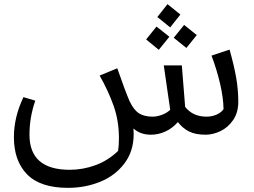

<svg xmlns="http://www.w3.org/2000/svg" viewBox="-20 -649 1225 925"><path d="M1128 -159Q1128 -107 1103.5 -71Q1079 -35 1042.5 -17.5Q1006 0 971 0Q921 0 890 -16Q859 -32 837 -61Q811 -31 777 -15.5Q743 0 707 0Q656 0 623 -30Q624 -22 624 -3Q624 80 579 139Q534 198 462 227Q390 256 308 256Q174 256 110.5 191Q47 126 47 12Q47 -85 93 -181L150 -164Q122 -84 122 0Q122 169 316 169Q379 169 439.5 147Q500 125 549 78Q553 50 553 18Q553 -67 527.5 -139Q502 -211 460 -285L545 -320Q583 -211 604 -162Q625 -118 650.5 -102.5Q676 -87 715 -87Q736 -87 759.5 -95.5Q783 -104 800 -120L769 -334H856L872 -134Q909 -87 975 -87Q1000 -87 1022.5 -96.5Q1045 -106 1057 -123Q1056 -178 1040.5 -245Q1025 -312 999 -381L1086 -410Q1108 -332 1118 -274Q1128 -216 1128 -159ZM849 -579 800 -517 738 -567 787 -629ZM928 -480 878 -418 817 -467 867 -529ZM796 -472 745 -409 684 -459 734 -521Z"/></svg>

Font: FiraGO Book
Style: Italic
Weight: 350
Italic angle: -8°
Designer: bBox Type GmbH
Foundry: bBox Type GmbH
Version: Version 1.001